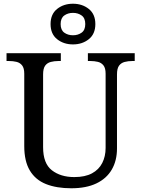

<svg xmlns="http://www.w3.org/2000/svg" viewBox="-20 -999 757 1029"><path d="M362 10Q283 10 226.5 -12.5Q170 -35 140 -85Q110 -135 110 -216V-604Q110 -634 98.5 -648.5Q87 -663 68.5 -667.5Q50 -672 28 -672H15V-714H306V-672H293Q271 -672 252 -667Q233 -662 222 -647Q211 -632 211 -600V-210Q211 -123 258 -86.5Q305 -50 378 -50Q436 -50 473 -70Q510 -90 528 -125.5Q546 -161 546 -206V-604Q546 -634 534.5 -648.5Q523 -663 504.5 -667.5Q486 -672 464 -672H451V-714H702V-672H689Q667 -672 648 -667Q629 -662 618 -647Q607 -632 607 -600V-204Q607 -138 579 -90Q551 -42 496.5 -16Q442 10 362 10ZM371 -761Q321 -761 286 -789Q251 -817 251 -870Q251 -923 286 -951Q321 -979 371 -979Q421 -979 456 -951Q491 -923 491 -870Q491 -817 456 -789Q421 -761 371 -761ZM371 -810Q398 -810 417.5 -824Q437 -838 437 -870Q437 -902 417.5 -916Q398 -930 371 -930Q344 -930 324.5 -916Q305 -902 305 -870Q305 -838 324.5 -824Q344 -810 371 -810Z"/></svg>

Font: Noto Serif Lao
Style: Regular
Weight: 400
Designer: Monotype Design Team
Foundry: Monotype Imaging Inc.
Version: Version 2.003